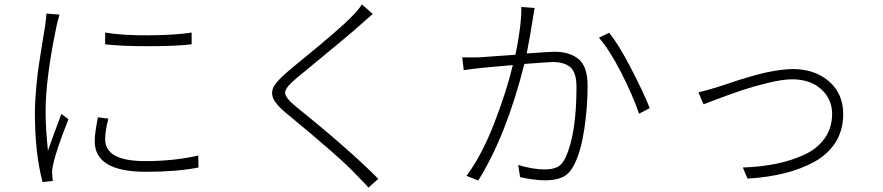

<svg xmlns="http://www.w3.org/2000/svg" viewBox="-20 -809 4040 878"><path d="M460.9 -606.4V-660.2Q539.1 -646.5 660.6 -647.5Q782.2 -648.4 856.4 -660.2V-606.4Q784.2 -597.7 659.7 -597.7Q535.2 -597.7 460.9 -606.4ZM427.7 -272.5 475.6 -266.6Q460.9 -210.9 460.9 -171.9Q460.9 -72.3 643.6 -72.3Q776.4 -72.3 886.7 -97.7L887.7 -43Q788.1 -23.4 647.5 -23.4Q413.1 -23.4 413.1 -163.1Q413.1 -199.2 427.7 -272.5ZM192.4 -747.1 252 -742.2Q240.2 -700.2 238.3 -688.5Q188.5 -450.2 188.5 -298.8Q188.5 -222.7 199.2 -120.1Q216.8 -170.9 260.7 -288.1L293 -263.7Q235.4 -119.1 222.7 -54.7Q216.8 -29.3 218.8 -11.7Q218.8 -8.8 219.7 2.4Q220.7 13.7 221.7 18.6L174.8 23.4Q139.6 -106.4 139.6 -293Q139.6 -342.8 145.5 -406.7Q151.4 -470.7 157.7 -512.2Q164.1 -553.7 174.3 -617.2Q184.6 -680.7 186.5 -692.4Q192.4 -735.4 192.4 -747.1Z M1634.8 -789.1 1684.6 -745.1Q1675.8 -738.3 1654.3 -718.8Q1632.8 -699.2 1627.9 -695.3Q1583 -654.3 1332 -448.2Q1283.2 -407.2 1283.7 -384.3Q1284.2 -361.3 1335.9 -319.3Q1574.2 -127.9 1710 8.8L1665 48.8Q1657.2 39.1 1636.7 18.6Q1616.2 -2 1608.4 -10.7Q1539.1 -85.9 1286.1 -293.9Q1241.2 -331.1 1229.5 -359.4Q1217.8 -387.7 1232.4 -413.6Q1247.1 -439.5 1291 -477.5Q1314.5 -498 1380.9 -552.2Q1447.3 -606.4 1503.4 -654.8Q1559.6 -703.1 1589.8 -734.4Q1620.1 -764.6 1634.8 -789.1Z M2364.3 -777.3 2424.8 -772.5Q2421.9 -754.9 2417 -726.6Q2406.2 -654.3 2388.7 -564.5Q2494.1 -572.3 2515.6 -572.3Q2585 -572.3 2626 -538.6Q2667 -504.9 2667 -416Q2667 -318.4 2651.9 -218.3Q2636.7 -118.2 2608.4 -61.5Q2586.9 -15.6 2554.7 0Q2522.5 15.6 2472.7 15.6Q2422.9 15.6 2358.4 1L2349.6 -54.7Q2416 -34.2 2471.7 -34.2Q2505.9 -34.2 2528.3 -44.9Q2550.8 -55.7 2566.4 -88.9Q2616.2 -197.3 2616.2 -410.2Q2616.2 -477.5 2588.4 -501.5Q2560.5 -525.4 2506.8 -525.4Q2494.1 -525.4 2377.9 -516.6Q2295.9 -190.4 2167 16.6L2113.3 -4.9Q2182.6 -97.7 2239.7 -244.6Q2296.9 -391.6 2325.2 -511.7Q2204.1 -500 2176.8 -498Q2168.9 -497.1 2141.1 -493.7Q2113.3 -490.2 2100.6 -488.3L2093.8 -546.9Q2133.8 -545.9 2171.9 -546.9Q2180.7 -546.9 2336.9 -558.6Q2364.3 -686.5 2364.3 -777.3ZM2718.8 -636.7 2765.6 -659.2Q2808.6 -606.4 2864.7 -498.5Q2920.9 -390.6 2951.2 -314.5L2902.3 -289.1Q2875 -370.1 2821.3 -475.6Q2767.6 -581.1 2718.8 -636.7Z M3197.3 -332 3173.8 -386.7Q3201.2 -392.6 3258.8 -410.2Q3266.6 -412.1 3300.8 -423.8Q3335 -435.5 3356.4 -442.4Q3377.9 -449.2 3415.5 -460Q3453.1 -470.7 3481.4 -477.1Q3509.8 -483.4 3543.9 -488.3Q3578.1 -493.2 3605.5 -493.2Q3706.1 -493.2 3771 -437Q3835.9 -380.9 3835.9 -287.1Q3835.9 -214.8 3801.8 -159.7Q3767.6 -104.5 3706.1 -70.3Q3644.5 -36.1 3568.4 -17.1Q3492.2 2 3398.4 7.8L3377 -43Q3460 -45.9 3529.3 -60.1Q3598.6 -74.2 3658.2 -101.6Q3717.8 -128.9 3751.5 -176.8Q3785.2 -224.6 3785.2 -288.1Q3785.2 -356.4 3734.9 -401.4Q3684.6 -446.3 3602.5 -446.3Q3558.6 -446.3 3490.7 -429.7Q3422.9 -413.1 3373.5 -396.5Q3324.2 -379.9 3261.7 -356.4Q3199.2 -333 3197.3 -332Z"/></svg>

Font: Gen Shin Gothic Light
Style: Regular
Weight: 200
Designer: [Source Han Sans]
Ryoko NISHIZUKA  (kana & ideographs); Paul D. Hunt (Latin, Greek & Cyrillic); Wenlong ZHANG  (bopomofo
Version: Version 1.002.20150607